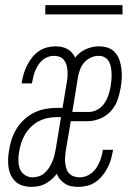

<svg xmlns="http://www.w3.org/2000/svg" viewBox="-20 -718 540 746"><path d="M101 8Q85 8 69 3.5Q53 -1 41.5 -11.5Q30 -22 23 -36Q16 -50 13.5 -66Q11 -82 11.5 -99Q12 -116 15 -132Q18 -154 25 -176Q32 -198 44.5 -218Q57 -238 75 -254.5Q93 -271 114 -281Q135 -291 157.5 -295Q180 -299 202 -299H223L240 -401Q242 -412 242.5 -423.5Q243 -435 242 -446Q241 -457 238 -467Q235 -477 228 -485.5Q221 -494 211 -497.5Q201 -501 189 -501Q178 -501 166.5 -497Q155 -493 145.5 -485Q136 -477 129 -466Q122 -455 117.5 -444.5Q113 -434 110 -422.5Q107 -411 105 -399Q104 -398 104 -396.5Q104 -395 104 -394H64Q64 -396 64.5 -397.5Q65 -399 65 -401Q68 -418 73 -434Q78 -450 86 -465.5Q94 -481 105 -495Q116 -509 130.5 -519Q145 -529 162 -533.5Q179 -538 195 -538Q208 -538 220 -535.5Q232 -533 242 -527.5Q252 -522 259.5 -513.5Q267 -505 272 -494Q289 -516 314 -527Q339 -538 365 -538Q384 -538 400.5 -532Q417 -526 428 -513Q439 -500 444.5 -483.5Q450 -467 452 -449.5Q454 -432 453 -414Q452 -396 449 -378Q445 -353 436.5 -329Q428 -305 410 -285.5Q392 -266 367.5 -256.5Q343 -247 319 -247H255L235 -129Q234 -118 233 -106.5Q232 -95 233.5 -83.5Q235 -72 238.5 -61.5Q242 -51 249.5 -43.5Q257 -36 267.5 -32.5Q278 -29 290 -29Q308 -29 324.5 -38Q341 -47 352 -62.5Q363 -78 369.5 -95.5Q376 -113 379 -131Q379 -132 379 -133.5Q379 -135 379 -136H419Q419 -134 418.5 -132.5Q418 -131 418 -129Q415 -112 410 -95.5Q405 -79 396.5 -63.5Q388 -48 376.5 -34Q365 -20 350 -10Q335 0 318 4Q301 8 284 8Q270 8 257 5.5Q244 3 233 -4Q222 -11 213.5 -21Q205 -31 201 -43Q192 -31 180.5 -21Q169 -11 156 -4Q143 3 129 5.5Q115 8 101 8ZM325 -283Q342 -283 358.5 -292Q375 -301 385.5 -316.5Q396 -332 401.5 -349Q407 -366 410 -383Q412 -395 413 -408Q414 -421 413.5 -433Q413 -445 411 -457Q409 -469 403 -479.5Q397 -490 386.5 -495.5Q376 -501 364 -501Q348 -501 333.5 -494.5Q319 -488 308 -476Q297 -464 291.5 -449Q286 -434 283 -419L261 -283ZM107 -29Q120 -29 132.5 -33.5Q145 -38 155 -47.5Q165 -57 172 -68.5Q179 -80 184 -92Q189 -104 192 -116.5Q195 -129 197 -141L217 -263H202Q184 -263 166 -259.5Q148 -256 131.5 -247.5Q115 -239 101 -225.5Q87 -212 77.5 -196Q68 -180 62.5 -162.5Q57 -145 54 -127Q51 -110 51.5 -93Q52 -76 57.5 -61.5Q63 -47 76.5 -38Q90 -29 107 -29ZM156 -662V-698H456V-662Z"/></svg>

Font: Iosevka Slab Extralight
Style: Italic
Weight: 200
Italic angle: -9°
Monospace: yes
Designer: Belleve Invis
Foundry: Belleve Invis
Version: Version 11.1.1; ttfautohint (v1.8.3)